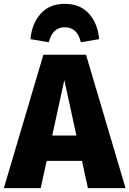

<svg xmlns="http://www.w3.org/2000/svg" viewBox="-39 -980 674 1000"><path d="M298 -838Q235 -838 215 -760L120 -776Q126 -855 172 -907.5Q218 -960 298 -960Q379 -960 425 -908Q471 -856 477 -776L382 -760Q364 -838 298 -838ZM419 0 388 -142H204L173 0H-19L187 -695H409L615 0ZM233 -274H359L296 -563Z"/></svg>

Font: FiraGO ExtraBold
Style: Regular
Weight: 800
Designer: bBox Type
Foundry: bBox Type GmbH
Version: Version 1.001;PS 001.001;hotconv 1.0.88;makeotf.lib2.5.64775